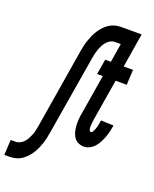

<svg xmlns="http://www.w3.org/2000/svg" viewBox="-242 -830 913 1139"><g transform="rotate(20 214.5 -260.0)"><path d="M-71 215 -66 119H-34Q-20 119 -6 111.5Q8 104 18 92.5Q28 81 35 67Q42 53 47.5 39Q53 25 55.5 10.5Q58 -4 61 -18L143 -517Q146 -536 150 -554Q154 -572 160.5 -590Q167 -608 175 -626Q183 -644 194 -660.5Q205 -677 219 -691.5Q233 -706 249.5 -716Q266 -726 284.5 -730.5Q303 -735 321 -735H410L394 -639H317Q302 -639 288.5 -631.5Q275 -624 265 -612.5Q255 -601 248 -587Q241 -573 236 -559Q231 -545 227.5 -530.5Q224 -516 222 -502L139 -3Q136 16 132 34Q128 52 122 70Q116 88 108 106Q100 124 89 140.5Q78 157 64 171.5Q50 186 34 196Q18 206 -1 210.5Q-20 215 -39 215ZM355 8Q335 8 318 -0.5Q301 -9 291 -24.5Q281 -40 276.5 -58.5Q272 -77 271 -96Q270 -115 271.5 -135Q273 -155 277 -175L318 -424H282L298 -520H334L369 -735H450L415 -520H474L469 -424H399L355 -159Q354 -152 353.5 -145.5Q353 -139 352.5 -132.5Q352 -126 351.5 -119.5Q351 -113 352 -106.5Q353 -100 355.5 -94Q358 -88 365 -88Q371 -88 374.5 -93.5Q378 -99 380.5 -104.5Q383 -110 385 -115.5Q387 -121 389 -126.5Q391 -132 392 -137.5Q393 -143 394 -148.5Q395 -154 396 -159.5Q397 -165 398 -171V-173L478 -170L477 -165Q474 -146 469.5 -128Q465 -110 458.5 -92.5Q452 -75 443.5 -58Q435 -41 422 -26Q409 -11 391 -1.5Q373 8 355 8Z"/></g></svg>

Font: Iosevka Term Curly
Style: Bold Italic
Weight: 700
Italic angle: -9°
Designer: Belleve Invis
Foundry: Belleve Invis
Version: Version 32.3.0